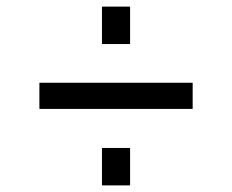

<svg xmlns="http://www.w3.org/2000/svg" viewBox="-20 -662 701 580"><path d="M288 -529V-642H373V-529ZM99 -333V-412H562V-333ZM288 -102V-215H373V-102Z"/></svg>

Font: Plus Jakarta Text Light
Style: Regular
Weight: 300
Designer: Gumpita Rahayu
Foundry: Tokotype Studio
Version: Version 1.000